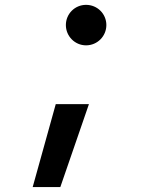

<svg xmlns="http://www.w3.org/2000/svg" viewBox="-20 -547 626 780"><path d="M112.8 212.9H225.1L341.3 -124H206.5ZM329.6 -362.8C375.5 -362.8 412.1 -399.9 412.1 -445.3C412.1 -490.7 375.5 -527.3 329.6 -527.3C284.2 -527.3 247.6 -490.7 247.6 -445.3C247.6 -399.9 284.2 -362.8 329.6 -362.8Z"/></svg>

Font: Cascadia Mono PL SemiBold
Style: Italic
Weight: 600
Italic angle: -10°
Monospace: yes
Designer: Aaron Bell
Foundry: Saja Typeworks
Version: Version 2404.023